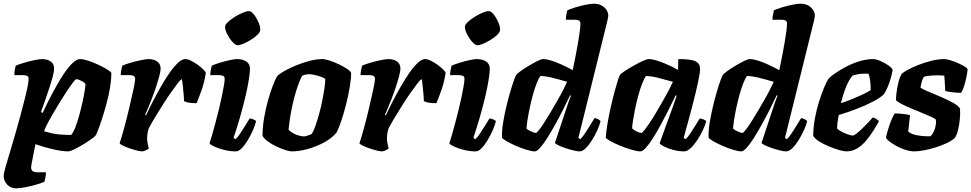

<svg xmlns="http://www.w3.org/2000/svg" viewBox="-36 -820 5261 1040"><path d="M51 200Q22 200 3 180Q-16 160 -16 134Q-16 120 -6 84.5Q4 49 19.5 -1.5Q35 -52 51 -109Q64 -154 76 -199Q88 -244 98 -283.5Q108 -323 113.5 -351.5Q119 -380 119 -393Q119 -405 111 -409Q103 -413 89 -413H42Q41 -429 45 -446Q49 -463 49 -464Q64 -471 92.5 -479.5Q121 -488 149.5 -494Q178 -500 192 -500Q219 -500 238 -487.5Q257 -475 257 -448Q257 -432 248.5 -401Q240 -370 228 -334Q216 -298 204.5 -265Q193 -232 186 -213L195 -208Q215 -252 241 -302Q267 -352 295 -397.5Q323 -443 350 -471.5Q377 -500 398 -500Q415 -500 442.5 -491Q470 -482 497.5 -469Q525 -456 545 -443.5Q565 -431 567 -425Q567 -387 559.5 -343Q552 -299 540 -255Q528 -211 516 -174.5Q504 -138 494.5 -114Q485 -90 482 -86Q476 -79 456.5 -65Q437 -51 412 -36Q387 -21 365 -10.5Q343 0 333 0Q302 0 253 -11Q204 -22 156 -39L134 73Q130 95 138 104Q146 113 165 113H213Q213 127 210 141.5Q207 156 205 164Q191 171 162 179.5Q133 188 102.5 194Q72 200 51 200ZM349 -89Q360 -100 371 -127.5Q382 -155 392 -191Q402 -227 410 -263Q418 -299 422.5 -326.5Q427 -354 427 -365Q421 -373 411.5 -378.5Q402 -384 393 -387.5Q384 -391 377 -391Q373 -391 359.5 -373.5Q346 -356 327 -327.5Q308 -299 287.5 -265.5Q267 -232 248.5 -200Q230 -168 217.5 -143.5Q205 -119 203 -109Q250 -95 284 -92Q318 -89 349 -89Z M735 0Q724 0 704.5 -5Q685 -10 664.5 -17Q644 -24 629 -31.5Q614 -39 612 -44Q624 -80 638 -132Q652 -184 665 -239Q678 -294 687 -337Q690 -352 692 -362Q694 -372 695 -380Q696 -388 696 -393Q696 -404 688.5 -408.5Q681 -413 665 -413H618Q618 -426 621 -441Q624 -456 626 -464Q640 -471 669 -479.5Q698 -488 726.5 -494Q755 -500 769 -500Q797 -500 815.5 -487Q834 -474 834 -448Q834 -435 827 -408.5Q820 -382 809.5 -350Q799 -318 787 -287Q775 -256 765 -232Q755 -208 750 -199L755 -195Q771 -230 792 -270.5Q813 -311 836 -351.5Q859 -392 882.5 -425.5Q906 -459 928 -479.5Q950 -500 967 -500Q981 -500 999 -491Q1017 -482 1034.5 -469.5Q1052 -457 1064.5 -444.5Q1077 -432 1079 -426Q1071 -374 1056 -332Q1041 -290 1029 -261Q1000 -261 984 -264.5Q968 -268 961 -272Q960 -299 957.5 -323Q955 -347 953 -365.5Q951 -384 949 -391Q944 -391 929 -372Q914 -353 892.5 -322.5Q871 -292 848 -256Q825 -220 804 -185Q783 -150 769 -123Q765 -110 763 -96.5Q761 -83 761 -69Q761 -57 763.5 -43.5Q766 -30 770 -15Q763 -10 753 -5.5Q743 -1 735 0Z M1242 0Q1210 0 1178 -8Q1146 -16 1124 -26.5Q1102 -37 1099 -44Q1105 -61 1113 -89.5Q1121 -118 1130.5 -153Q1140 -188 1149 -224.5Q1158 -261 1165 -295Q1172 -329 1176.5 -354.5Q1181 -380 1181 -393Q1181 -405 1172.5 -409Q1164 -413 1150 -413H1103Q1103 -427 1106 -441.5Q1109 -456 1111 -464Q1125 -471 1152.5 -479.5Q1180 -488 1207 -494Q1234 -500 1246 -500Q1278 -500 1298 -487Q1318 -474 1318 -448Q1318 -435 1315 -411Q1312 -387 1305.5 -353Q1299 -319 1288.5 -276.5Q1278 -234 1263.5 -183Q1249 -132 1229 -73L1240 -66Q1251 -76 1264.5 -96Q1278 -116 1292 -139Q1306 -162 1316 -178Q1326 -178 1337.5 -173Q1349 -168 1351 -163Q1346 -142 1334 -114.5Q1322 -87 1306 -60.5Q1290 -34 1273.5 -17Q1257 0 1242 0ZM1251 -575Q1239 -575 1223 -593Q1207 -611 1195 -634.5Q1183 -658 1183 -674Q1183 -686 1198.5 -700.5Q1214 -715 1236.5 -729Q1259 -743 1280 -751.5Q1301 -760 1312 -760Q1325 -760 1339.5 -741.5Q1354 -723 1364 -699.5Q1374 -676 1374 -660Q1374 -647 1359.5 -632.5Q1345 -618 1324 -605Q1303 -592 1283 -583.5Q1263 -575 1251 -575Z M1544 0Q1533 0 1510.5 -7Q1488 -14 1462.5 -26Q1437 -38 1416 -53Q1395 -68 1386 -84Q1386 -128 1394 -177.5Q1402 -227 1415 -273.5Q1428 -320 1441.5 -355.5Q1455 -391 1466 -408Q1476 -419 1503 -434.5Q1530 -450 1566 -465Q1602 -480 1640 -490Q1678 -500 1710 -500Q1725 -500 1749.5 -492Q1774 -484 1800 -471.5Q1826 -459 1844.5 -446.5Q1863 -434 1866 -425Q1866 -394 1858.5 -349Q1851 -304 1839 -256Q1827 -208 1813 -166.5Q1799 -125 1787 -102Q1759 -69 1716 -46.5Q1673 -24 1627.5 -12Q1582 0 1544 0ZM1611 -81Q1614 -81 1621.5 -83Q1629 -85 1637.5 -88Q1646 -91 1652 -94Q1662 -108 1672 -136.5Q1682 -165 1692 -201Q1702 -237 1709.5 -274Q1717 -311 1721.5 -342.5Q1726 -374 1726 -393Q1715 -400 1698.5 -405.5Q1682 -411 1666 -414.5Q1650 -418 1640 -418Q1630 -418 1620 -416Q1610 -414 1600 -409Q1583 -375 1570 -333.5Q1557 -292 1548 -250.5Q1539 -209 1534 -174.5Q1529 -140 1527 -119Q1534 -109 1549 -100Q1564 -91 1581.5 -86Q1599 -81 1611 -81Z M2034 0Q2023 0 2003.5 -5Q1984 -10 1963.5 -17Q1943 -24 1928 -31.5Q1913 -39 1911 -44Q1923 -80 1937 -132Q1951 -184 1964 -239Q1977 -294 1986 -337Q1989 -352 1991 -362Q1993 -372 1994 -380Q1995 -388 1995 -393Q1995 -404 1987.5 -408.5Q1980 -413 1964 -413H1917Q1917 -426 1920 -441Q1923 -456 1925 -464Q1939 -471 1968 -479.5Q1997 -488 2025.5 -494Q2054 -500 2068 -500Q2096 -500 2114.5 -487Q2133 -474 2133 -448Q2133 -435 2126 -408.5Q2119 -382 2108.5 -350Q2098 -318 2086 -287Q2074 -256 2064 -232Q2054 -208 2049 -199L2054 -195Q2070 -230 2091 -270.5Q2112 -311 2135 -351.5Q2158 -392 2181.5 -425.5Q2205 -459 2227 -479.5Q2249 -500 2266 -500Q2280 -500 2298 -491Q2316 -482 2333.5 -469.5Q2351 -457 2363.5 -444.5Q2376 -432 2378 -426Q2370 -374 2355 -332Q2340 -290 2328 -261Q2299 -261 2283 -264.5Q2267 -268 2260 -272Q2259 -299 2256.5 -323Q2254 -347 2252 -365.5Q2250 -384 2248 -391Q2243 -391 2228 -372Q2213 -353 2191.5 -322.5Q2170 -292 2147 -256Q2124 -220 2103 -185Q2082 -150 2068 -123Q2064 -110 2062 -96.5Q2060 -83 2060 -69Q2060 -57 2062.5 -43.5Q2065 -30 2069 -15Q2062 -10 2052 -5.5Q2042 -1 2034 0Z M2541 0Q2509 0 2477 -8Q2445 -16 2423 -26.5Q2401 -37 2398 -44Q2404 -61 2412 -89.5Q2420 -118 2429.5 -153Q2439 -188 2448 -224.5Q2457 -261 2464 -295Q2471 -329 2475.5 -354.5Q2480 -380 2480 -393Q2480 -405 2471.5 -409Q2463 -413 2449 -413H2402Q2402 -427 2405 -441.5Q2408 -456 2410 -464Q2424 -471 2451.5 -479.5Q2479 -488 2506 -494Q2533 -500 2545 -500Q2577 -500 2597 -487Q2617 -474 2617 -448Q2617 -435 2614 -411Q2611 -387 2604.5 -353Q2598 -319 2587.5 -276.5Q2577 -234 2562.5 -183Q2548 -132 2528 -73L2539 -66Q2550 -76 2563.5 -96Q2577 -116 2591 -139Q2605 -162 2615 -178Q2625 -178 2636.5 -173Q2648 -168 2650 -163Q2645 -142 2633 -114.5Q2621 -87 2605 -60.5Q2589 -34 2572.5 -17Q2556 0 2541 0ZM2550 -575Q2538 -575 2522 -593Q2506 -611 2494 -634.5Q2482 -658 2482 -674Q2482 -686 2497.5 -700.5Q2513 -715 2535.5 -729Q2558 -743 2579 -751.5Q2600 -760 2611 -760Q2624 -760 2638.5 -741.5Q2653 -723 2663 -699.5Q2673 -676 2673 -660Q2673 -647 2658.5 -632.5Q2644 -618 2623 -605Q2602 -592 2582 -583.5Q2562 -575 2550 -575Z M2861 0Q2844 0 2815 -9Q2786 -18 2756.5 -31Q2727 -44 2706 -56.5Q2685 -69 2683 -75Q2682 -111 2689 -154.5Q2696 -198 2706.5 -242Q2717 -286 2728 -323.5Q2739 -361 2748 -385.5Q2757 -410 2760 -414Q2766 -422 2785.5 -436Q2805 -450 2829.5 -464.5Q2854 -479 2875 -489.5Q2896 -500 2906 -500Q2925 -500 2951.5 -491.5Q2978 -483 3007.5 -469.5Q3037 -456 3066 -440Q3068 -449 3073 -473Q3078 -497 3084 -528.5Q3090 -560 3095.5 -592Q3101 -624 3104.5 -651Q3108 -678 3108 -692Q3108 -705 3100 -709Q3092 -713 3078 -713H3029Q3029 -727 3032 -740.5Q3035 -754 3037 -764Q3051 -771 3078.5 -779.5Q3106 -788 3135 -794Q3164 -800 3182 -800Q3216 -800 3237.5 -780Q3259 -760 3259 -734Q3259 -730 3254 -707.5Q3249 -685 3244 -667L3097 -73L3107 -66Q3118 -76 3132 -96.5Q3146 -117 3160 -140.5Q3174 -164 3184 -180Q3193 -180 3204 -174Q3215 -168 3217 -163Q3212 -142 3199.5 -114.5Q3187 -87 3170.5 -60.5Q3154 -34 3136.5 -17Q3119 0 3103 0Q3092 0 3071 -5Q3050 -10 3027.5 -17.5Q3005 -25 2988.5 -33Q2972 -41 2970 -46L3032 -233Q3040 -257 3046.5 -275.5Q3053 -294 3057 -301L3052 -304Q3036 -270 3015.5 -229Q2995 -188 2972.5 -147.5Q2950 -107 2929 -73.5Q2908 -40 2890 -20Q2872 0 2861 0ZM2866 -100Q2871 -100 2883 -115Q2895 -130 2911.5 -155.5Q2928 -181 2946 -211.5Q2964 -242 2982 -273Q3000 -304 3014 -331.5Q3028 -359 3036 -377Q2984 -392 2953 -399.5Q2922 -407 2892 -409Q2882 -397 2871 -369Q2860 -341 2850 -304.5Q2840 -268 2832.5 -231.5Q2825 -195 2820.5 -165.5Q2816 -136 2816 -123Q2823 -117 2832.5 -112Q2842 -107 2851.5 -103.5Q2861 -100 2866 -100Z M3433 0Q3415 0 3384.5 -9Q3354 -18 3322.5 -31Q3291 -44 3269 -56.5Q3247 -69 3245 -75Q3248 -112 3255.5 -155.5Q3263 -199 3273 -243Q3283 -287 3293 -324Q3303 -361 3311 -385.5Q3319 -410 3322 -414Q3327 -421 3348 -435Q3369 -449 3395.5 -464Q3422 -479 3445 -489.5Q3468 -500 3478 -500Q3497 -500 3523.5 -491.5Q3550 -483 3579.5 -470Q3609 -457 3637 -441L3638 -500Q3709 -500 3732.5 -487.5Q3756 -475 3756 -448Q3756 -425 3745 -374Q3734 -323 3714.5 -247.5Q3695 -172 3667 -73L3678 -66Q3689 -76 3702.5 -96Q3716 -116 3730 -139Q3744 -162 3754 -178Q3763 -178 3775 -173Q3787 -168 3789 -163Q3784 -142 3771 -114.5Q3758 -87 3740.5 -60.5Q3723 -34 3704.5 -17Q3686 0 3670 0Q3641 0 3611 -8Q3581 -16 3560.5 -26.5Q3540 -37 3537 -44L3585 -177Q3592 -196 3598 -212.5Q3604 -229 3611.5 -249.5Q3619 -270 3629 -301L3624 -304Q3608 -270 3587.5 -229Q3567 -188 3545 -147.5Q3523 -107 3502 -73.5Q3481 -40 3463 -20Q3445 0 3433 0ZM3438 -100Q3443 -100 3455 -115.5Q3467 -131 3484 -156Q3501 -181 3519 -212Q3537 -243 3555 -274Q3573 -305 3587 -332Q3601 -359 3609 -377Q3556 -392 3525 -399.5Q3494 -407 3464 -409Q3454 -397 3443 -369Q3432 -341 3422 -304.5Q3412 -268 3404.5 -231.5Q3397 -195 3392.5 -166Q3388 -137 3388 -124Q3398 -115 3413.5 -107.5Q3429 -100 3438 -100Z M3980 0Q3963 0 3934 -9Q3905 -18 3875.5 -31Q3846 -44 3825 -56.5Q3804 -69 3802 -75Q3801 -111 3808 -154.5Q3815 -198 3825.5 -242Q3836 -286 3847 -323.5Q3858 -361 3867 -385.5Q3876 -410 3879 -414Q3885 -422 3904.5 -436Q3924 -450 3948.5 -464.5Q3973 -479 3994 -489.5Q4015 -500 4025 -500Q4044 -500 4070.5 -491.5Q4097 -483 4126.5 -469.5Q4156 -456 4185 -440Q4187 -449 4192 -473Q4197 -497 4203 -528.5Q4209 -560 4214.5 -592Q4220 -624 4223.5 -651Q4227 -678 4227 -692Q4227 -705 4219 -709Q4211 -713 4197 -713H4148Q4148 -727 4151 -740.5Q4154 -754 4156 -764Q4170 -771 4197.5 -779.5Q4225 -788 4254 -794Q4283 -800 4301 -800Q4335 -800 4356.5 -780Q4378 -760 4378 -734Q4378 -730 4373 -707.5Q4368 -685 4363 -667L4216 -73L4226 -66Q4237 -76 4251 -96.5Q4265 -117 4279 -140.5Q4293 -164 4303 -180Q4312 -180 4323 -174Q4334 -168 4336 -163Q4331 -142 4318.5 -114.5Q4306 -87 4289.5 -60.5Q4273 -34 4255.5 -17Q4238 0 4222 0Q4211 0 4190 -5Q4169 -10 4146.5 -17.5Q4124 -25 4107.5 -33Q4091 -41 4089 -46L4151 -233Q4159 -257 4165.5 -275.5Q4172 -294 4176 -301L4171 -304Q4155 -270 4134.5 -229Q4114 -188 4091.5 -147.5Q4069 -107 4048 -73.5Q4027 -40 4009 -20Q3991 0 3980 0ZM3985 -100Q3990 -100 4002 -115Q4014 -130 4030.5 -155.5Q4047 -181 4065 -211.5Q4083 -242 4101 -273Q4119 -304 4133 -331.5Q4147 -359 4155 -377Q4103 -392 4072 -399.5Q4041 -407 4011 -409Q4001 -397 3990 -369Q3979 -341 3969 -304.5Q3959 -268 3951.5 -231.5Q3944 -195 3939.5 -165.5Q3935 -136 3935 -123Q3942 -117 3951.5 -112Q3961 -107 3970.5 -103.5Q3980 -100 3985 -100Z M4548 0Q4536 0 4511 -7Q4486 -14 4456.5 -26Q4427 -38 4402.5 -53Q4378 -68 4369 -84Q4369 -128 4377.5 -175.5Q4386 -223 4399.5 -266.5Q4413 -310 4427 -343.5Q4441 -377 4452 -394Q4462 -405 4487 -422.5Q4512 -440 4546 -458Q4580 -476 4618.5 -488Q4657 -500 4694 -500Q4710 -500 4734.5 -489Q4759 -478 4778.5 -464Q4798 -450 4799 -441Q4796 -421 4788.5 -395Q4781 -369 4771 -346Q4761 -323 4752 -310Q4734 -291 4692.5 -269.5Q4651 -248 4601 -229Q4551 -210 4507 -197Q4501 -164 4500 -152.5Q4499 -141 4498 -124Q4504 -117 4520.5 -108Q4537 -99 4555 -92.5Q4573 -86 4583 -86Q4590 -86 4603.5 -96.5Q4617 -107 4633.5 -123Q4650 -139 4665.5 -155Q4681 -171 4690 -183Q4699 -183 4711 -175.5Q4723 -168 4725 -163Q4711 -138 4693 -109.5Q4675 -81 4653.5 -56Q4632 -31 4606 -15.5Q4580 0 4548 0ZM4519 -261Q4552 -272 4581.5 -284Q4611 -296 4636.5 -308Q4662 -320 4680 -332Q4680 -335 4680 -338Q4680 -341 4680 -345Q4680 -364 4677 -384.5Q4674 -405 4669 -420Q4663 -421 4657.5 -421Q4652 -421 4646 -421Q4629 -421 4612 -418Q4595 -415 4581 -410Q4558 -380 4543.5 -341Q4529 -302 4519 -261Z M4916 0Q4895 0 4869.5 -8Q4844 -16 4821 -28.5Q4798 -41 4782 -53.5Q4766 -66 4763 -75Q4769 -103 4778 -130.5Q4787 -158 4796 -178.5Q4805 -199 4811 -206Q4819 -206 4837.5 -204.5Q4856 -203 4873 -200.5Q4890 -198 4894 -195Q4891 -182 4889 -156.5Q4887 -131 4883 -108Q4900 -93 4929.5 -87.5Q4959 -82 4983 -82Q4988 -82 4993.5 -82Q4999 -82 5004 -82Q5011 -88 5017.5 -99Q5024 -110 5028 -123Q5032 -136 5033.5 -149Q5035 -162 5033 -172Q5030 -177 5009.5 -186.5Q4989 -196 4959.5 -208Q4930 -220 4900 -232.5Q4870 -245 4847 -257Q4824 -269 4817 -278Q4817 -290 4820 -316.5Q4823 -343 4830 -372.5Q4837 -402 4849 -421Q4858 -429 4881.5 -442Q4905 -455 4938 -468Q4971 -481 5008 -490.5Q5045 -500 5080 -500Q5090 -500 5110.5 -494Q5131 -488 5152.5 -478.5Q5174 -469 5189.5 -459.5Q5205 -450 5205 -444Q5205 -435 5200 -409Q5195 -383 5187 -356.5Q5179 -330 5169 -317Q5159 -317 5140 -318.5Q5121 -320 5104 -323Q5087 -326 5084 -328Q5083 -344 5082.5 -354Q5082 -364 5081.5 -376Q5081 -388 5079 -410Q5071 -411 5061 -411.5Q5051 -412 5043 -412Q5023 -412 5001 -410Q4979 -408 4968 -404Q4961 -391 4957.5 -379.5Q4954 -368 4950 -345Q4963 -336 4994.5 -323Q5026 -310 5062 -294.5Q5098 -279 5127 -263Q5156 -247 5164 -232Q5166 -204 5163 -173.5Q5160 -143 5153.5 -116Q5147 -89 5136 -73Q5120 -58 5092.5 -45Q5065 -32 5033 -22Q5001 -12 4970 -6Q4939 0 4916 0Z"/></svg>

Font: Texturina Medium 12pt Black
Style: Italic
Weight: 900
Italic angle: -11°
Version: Version 1.002